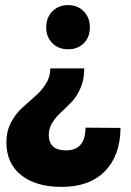

<svg xmlns="http://www.w3.org/2000/svg" viewBox="-20 -568 514 752"><path d="M247 -548Q284 -548 308 -523.5Q332 -499 332 -461Q332 -423 308.5 -399Q285 -375 247 -375Q209 -375 185 -399Q161 -423 161 -461Q161 -499 185 -523.5Q209 -548 247 -548ZM452 -67Q451 42 390.5 103Q330 164 222 164Q121 164 63 118Q5 72 5 -11Q5 -53 22.5 -87Q40 -121 65.5 -144.5Q91 -168 116.5 -190Q142 -212 159.5 -239.5Q177 -267 177 -300H310Q310 -257 295.5 -223.5Q281 -190 260.5 -168.5Q240 -147 220 -129Q200 -111 185.5 -88.5Q171 -66 171 -40Q171 21 239 21Q314 21 315 -68Z"/></svg>

Font: Montserrat arm
Style: Bold
Weight: 700
Designer: Julieta Ulanovsky
Foundry: Julieta Ulanovsky
Version: Version 6.000;PS 006.000;hotconv 1.0.88;makeotf.lib2.5.64775